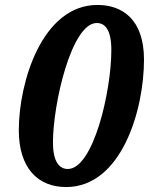

<svg xmlns="http://www.w3.org/2000/svg" viewBox="-20 -745 602 776"><path d="M247 11C471 11 562 -300 562 -504C562 -666 475 -725 374 -725C150 -725 56 -412 56 -219C56 -67 132 11 247 11ZM254 -62C219 -62 194 -93 194 -169C194 -325 269 -652 371 -652C403 -652 430 -627 430 -543C430 -375 357 -62 254 -62Z"/></svg>

Font: Noto Serif SemiCondensed Extra
Style: Italic
Weight: 800
Width: 4
Italic angle: -12°
Designer: Monotype Design Team
Foundry: Monotype Imaging Inc.
Version: Version 1.901